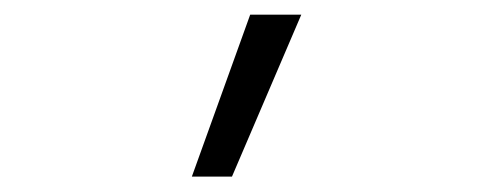

<svg xmlns="http://www.w3.org/2000/svg" viewBox="-20 -87 660 257"><path d="M236.8 149.4 314.9 -67.4H383.3L290.5 149.4Z"/></svg>

Font: Cherry
Style: Light
Weight: 300
Designer: Amin Abedi
Version: Version 1.00 ; ttfautohint (v1.6)